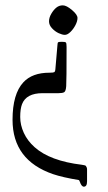

<svg xmlns="http://www.w3.org/2000/svg" viewBox="-20 -690 404 721"><path d="M306.9 -9Q306.9 11 294.9 11Q286.1 11 279.8 -7.3Q277.6 -13.7 275.9 -13.9Q215.3 -23.9 179.7 -35.9Q27.1 -88.1 27.1 -240Q27.1 -337.4 67.9 -381.1Q101.1 -417 166 -417Q179.7 -417 183.5 -418.9Q187.3 -420.9 188 -430.9Q195.1 -508.8 195.6 -519.4Q196 -530 198.6 -531.5Q201.2 -533 212.8 -533Q224.4 -533 227.2 -530.6Q230 -528.3 230 -513.7Q230 -385.3 228.6 -366.5Q227.3 -347.7 221.2 -343.9Q215.1 -340.1 200 -340.1H139.9Q78.6 -340.1 62.7 -298.8Q55.9 -281 55.9 -250.7Q55.9 -220.5 69.5 -190.9Q83 -161.4 110.1 -137.2Q167.7 -85.7 287.1 -71.3Q300.3 -69.6 302.5 -66.9Q306.9 -61 306.9 -54ZM200.3 -565.4Q186.5 -571.8 175.3 -583.9Q164.1 -595.9 164.1 -609.9Q164.1 -623.8 172.7 -638.5Q181.4 -653.3 191.8 -661.6Q202.1 -669.9 215.9 -669.9Q229.7 -669.9 250.4 -652.3Q271 -634.8 271 -622.6Q271 -610.4 263.3 -595.6Q255.6 -580.8 244.4 -569.9Q233.2 -559.1 223.6 -559.1Q214.1 -559.1 200.3 -565.4Z"/></svg>

Font: Fanwood Text
Style: Regular
Weight: 400
Version: Version 1.1001